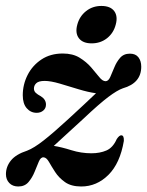

<svg xmlns="http://www.w3.org/2000/svg" viewBox="-24 -634 506 662"><path d="M126.5 -91.5Q116.5 -92.5 110 -77.2Q103.5 -62 95.5 -42Q87.5 -22 74.5 -6.5Q61.5 9 39 9Q19.5 9 8 -3Q-3.5 -15 -3.5 -33.5Q-3.5 -59.5 13.8 -80.8Q31 -102 69.5 -114.5Q93 -123.5 126.5 -149.8Q160 -176 210 -222Q241.5 -251 266.2 -274Q291 -297 307 -312.5Q280.5 -316 247 -326.2Q213.5 -336.5 182 -345.8Q150.5 -355 130 -355Q109.5 -355 101.2 -347.2Q93 -339.5 93 -328.5Q93 -320 99.2 -314Q105.5 -308 117 -302Q134.5 -291 134.5 -273.5Q134.5 -260.5 125.2 -252.8Q116 -245 102.5 -245Q82 -245 68.2 -260.8Q54.5 -276.5 54.5 -305.5Q54.5 -342.5 71.2 -375.5Q88 -408.5 119 -429Q150 -449.5 192.5 -449.5Q227 -449.5 250.5 -435Q274 -420.5 290.2 -401.8Q306.5 -383 318 -368.5Q329.5 -354 340 -354Q349.5 -354 356 -368.2Q362.5 -382.5 370 -401.2Q377.5 -420 390 -434.5Q402.5 -449 424 -449Q443.5 -449 453.2 -436.5Q463 -424 463 -404Q463 -347.5 399.5 -329.5Q380.5 -323 349.2 -299.5Q318 -276 264 -225Q230 -193.5 204.5 -170.5Q179 -147.5 161.5 -131Q187.5 -127 221.8 -116.2Q256 -105.5 291 -105.5Q320.5 -105.5 343 -115.2Q365.5 -125 378.5 -154.5Q387.5 -168 394.5 -167.5Q404 -167 403 -148Q390 -71 349.8 -31Q309.5 9 256 9Q221.5 9 200.2 -6Q179 -21 166.2 -40.8Q153.5 -60.5 144.8 -75.8Q136 -91 126.5 -91.5ZM292 -484.5Q261.5 -484.5 248 -502.2Q234.5 -520 242.5 -549Q250 -577.5 272.5 -595.5Q295 -613.5 325.5 -613.5Q356.5 -613.5 369.8 -595.8Q383 -578 375 -549Q367.5 -520 345 -502.2Q322.5 -484.5 292 -484.5Z"/></svg>

Font: Fraunces 144pt Soft SemiBold
Style: Italic
Weight: 600
Italic angle: -16°
Version: Version 1.000;[b76b70a41]